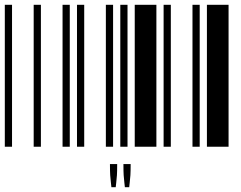

<svg xmlns="http://www.w3.org/2000/svg" viewBox="-20 -610 1000 798"><path d="M0 0V-590H30V0ZM120 0V-590H150V0ZM240 0V-590H270V0ZM300 0V-590H330V0ZM420 0V-590H450V0ZM480 0V-590H510V0ZM540 0V-590H630V0ZM660 0V-590H690V0ZM780 0V-590H810V0ZM840 0V-590H930V0ZM467 72Q467 103 466 118Q465 132 463 150L461 168H443L441 150Q439 133 438 118Q437 103 437 72ZM523 72Q523 103 522 118Q521 132 519 150L517 168H499L497 150Q495 133 494 118Q493 103 493 72Z"/></svg>

Font: Libre Barcode 39 Extended Text
Style: Regular
Weight: 400
Version: Version 1.005; ttfautohint (v1.8.3)